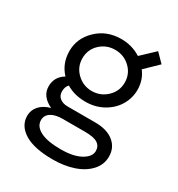

<svg xmlns="http://www.w3.org/2000/svg" viewBox="-181 -669 930 1003"><g transform="rotate(30 284.5 -168.0)"><path d="M480 -550.8 529.8 -500 453.1 -425.8Q487.8 -380.9 487.8 -320.8Q487.8 -271.5 462.2 -228.3Q436.5 -185.1 388.9 -158.4Q341.3 -131.8 283.2 -131.8Q214.8 -131.8 166 -162.1Q149.9 -146 149.9 -118.2Q149.9 -92.3 168 -78.1Q186 -64 215.8 -64H381.8Q452.6 -64 492.9 -31.5Q533.2 1 533.2 55.2Q533.2 103.5 499.5 140.4Q465.8 177.2 409.9 196Q354 214.8 286.1 214.8Q172.4 214.8 114.3 178.7Q56.2 142.6 56.2 83Q56.2 48.8 79.3 22.9Q102.5 -2.9 144 -14.2Q76.2 -46.4 76.2 -106Q76.2 -164.1 127 -193.8Q78.1 -245.6 78.1 -320.8Q78.1 -397 136.7 -453.4Q195.3 -509.8 283.2 -509.8Q347.7 -509.8 400.9 -476.1ZM129.9 66.9Q129.9 104.5 172.1 126.2Q214.4 147.9 294.9 147.9Q371.1 147.9 415 123.3Q459 98.6 459 64Q459 35.2 436.3 20Q413.6 4.9 359.9 4.9H226.1Q179.7 4.9 154.8 21.5Q129.9 38.1 129.9 66.9ZM155.8 -320.8Q155.8 -269 193.4 -232.9Q231 -196.8 283.2 -196.8Q335.4 -196.8 373.3 -232.9Q411.1 -269 411.1 -320.8Q411.1 -373.5 373.5 -409.2Q335.9 -444.8 283.2 -444.8Q230.5 -444.8 193.1 -409.4Q155.8 -374 155.8 -320.8Z"/></g></svg>

Font: Human Sans
Style: Regular
Weight: 400
Designer: Tim Radville
Foundry: Continuum
Version: Version 1.000;FEAKit 1.0